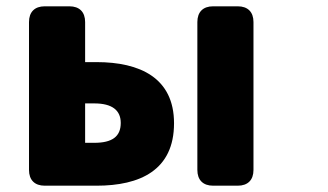

<svg xmlns="http://www.w3.org/2000/svg" viewBox="-20 -549 1040 609"><path d="M72 -479V-10C72 22 90 40 122 40H286C424 40 532 -9 532 -158C532 -302 424 -352 286 -352H250V-479C250 -511 232 -529 200 -529H122C90 -529 72 -511 72 -479ZM250 -96V-221H279C336 -221 363 -199 363 -159C363 -116 336 -96 279 -96ZM606 -10C606 22 624 40 656 40H734C766 40 784 22 784 -10V-479C784 -511 766 -529 734 -529H656C624 -529 606 -511 606 -479Z"/></svg>

Font: コーポレート・ロゴ（ラウンド）ver3 Bold
Style: Regular
Weight: 700
Designer: [KANA_main] LOGOTYPE.JP [Source Han Sans] Ryoko NISHIZUKA 西塚涼子 (kana, bopomofo & ideographs); Paul D. Hunt (Latin, Greek
Version: Version 12.001;FEAKit 1.0